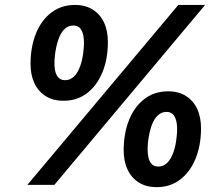

<svg xmlns="http://www.w3.org/2000/svg" viewBox="-20 -749 901 778"><path d="M91 0 702.6 -729H811.1L200.3 0ZM237.3 -340.7Q194.4 -340.7 164.3 -360Q134.1 -379.3 118.6 -413.7Q103.1 -448.1 103.7 -493.9Q104.6 -562.4 126.5 -615.3Q148.4 -668.1 188.7 -698.6Q229 -729 283.6 -729Q326.4 -729 356.6 -709.7Q386.7 -690.4 402.2 -656.4Q417.7 -622.3 417.1 -575.9Q416.6 -508 394.5 -454.8Q372.4 -401.6 332.3 -371.1Q292.1 -340.7 237.3 -340.7ZM243.7 -424.1Q264.7 -424.1 279.9 -439.1Q295.1 -454.1 305 -481.2Q314.9 -508.3 318.3 -544.3Q321.7 -572.4 319.1 -595.4Q316.6 -618.4 306.7 -632Q296.9 -645.6 277.1 -645.6Q256.1 -645.6 240.9 -630.6Q225.7 -615.6 216.4 -588.6Q207 -561.7 202.6 -525.4Q200.1 -504.6 200.7 -485.9Q201.3 -467.3 205.9 -453.4Q210.6 -439.6 219.9 -431.9Q229.3 -424.1 243.7 -424.1ZM614.7 9.3Q571.9 9.3 541.7 -10Q511.6 -29.3 496.1 -63.7Q480.6 -98.1 481.1 -143.9Q482 -212.4 503.9 -265.3Q525.9 -318.1 566.1 -348.6Q606.4 -379 661 -379Q703.9 -379 734 -359.7Q764.1 -340.4 779.6 -306.4Q795.1 -272.3 794.6 -225.9Q794 -158 771.9 -104.8Q749.9 -51.6 709.7 -21.1Q669.6 9.3 614.7 9.3ZM621.1 -74.1Q642.1 -74.1 657.4 -89.1Q672.6 -104.1 682.4 -131.2Q692.3 -158.3 695.7 -194.3Q699.1 -222.4 696.6 -245.4Q694 -268.4 684.1 -282Q674.3 -295.6 654.6 -295.6Q633.9 -295.6 618.5 -280.6Q603.1 -265.6 593.8 -238.6Q584.4 -211.7 580 -175.4Q576.9 -147.3 579.3 -124.3Q581.7 -101.3 591.6 -87.7Q601.4 -74.1 621.1 -74.1Z"/></svg>

Font: Mona Sans ExtraLight
Style: Italic
Weight: 200
Italic angle: -11.6951°
Designer: Deni Anggara
Foundry: GitHub
Version: Version 2.000